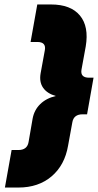

<svg xmlns="http://www.w3.org/2000/svg" viewBox="-20 -710 439 860"><path d="M32 -38H62Q102 -38 108 -74L126 -178Q133 -217 160 -243.5Q187 -270 230 -280Q191 -291 173 -317Q155 -343 162 -382L181 -486Q187 -522 147 -522H117L147 -690H208Q297 -690 338 -640.5Q379 -591 364 -502L345 -398Q339 -362 379 -362H399L370 -198H350Q310 -198 304 -162L285 -58Q270 30 211 80Q152 130 63 130H2Z"/></svg>

Font: Overused Grotesk Black
Style: Italic
Weight: 900
Italic angle: -10°
Version: Version 0.003